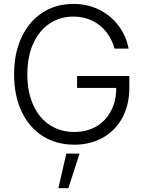

<svg xmlns="http://www.w3.org/2000/svg" viewBox="-20 -737 745 991"><path d="M358.4 -651.4Q290 -651.4 236.3 -615.7Q182.6 -580.1 151.9 -512.9Q121.1 -445.8 121.1 -353.5Q121.1 -261.7 151.9 -194.3Q182.6 -127 237.5 -91.3Q292.5 -55.7 363.3 -55.7Q426.3 -55.7 475.1 -83.3Q523.9 -110.8 551.8 -162.4Q579.6 -213.9 580.1 -283.2H377.9V-344.7H647.5V-284.2Q647.5 -195.3 611.1 -128.7Q574.7 -62 510.3 -26.1Q445.8 9.8 363.3 9.8Q270.5 9.8 200.2 -34.9Q129.9 -79.6 91.3 -161.9Q52.7 -244.1 52.7 -353.5Q52.7 -462.9 91.6 -545.2Q130.4 -627.4 199.7 -672.1Q269 -716.8 358.4 -716.8Q433.1 -716.8 493.7 -686Q554.2 -655.3 593 -602.8Q631.8 -550.3 643.6 -486.3H571.3Q558.1 -533.7 529.3 -571Q500.5 -608.4 456.8 -629.9Q413.1 -651.4 358.4 -651.4ZM322.3 55.7H390.6L333 234.4H281.2Z"/></svg>

Font: Pretendard Light
Style: Regular
Weight: 300
Designer: Base glyphs from Inter by Rasmus Andersson; Hangeul glyphs from Noto Sans CJK(Source Han Sans) by Jang Soo-young and Kan
Foundry: Kil Hyung-jin
Version: Version 1.309